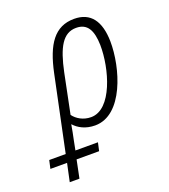

<svg xmlns="http://www.w3.org/2000/svg" viewBox="-249 -643 869 985"><g transform="rotate(-20 185.0 -151.0)"><path d="M-108 141H-17L-38 239H15L35 141H158L168 96H45L55 45C61 15 67 -11 71 -38C95 -11 133 10 185 10C338 10 407 -225 405 -369C403 -480 359 -541 269 -541C162 -541 109 -461 78 -314L-8 96H-98ZM180 -37C137 -37 103 -58 84 -84L128 -300C155 -429 191 -494 263 -494C324 -494 348 -450 350 -369C352 -240 294 -37 180 -37Z"/></g></svg>

Font: Noto Sans Condensed Light
Style: Italic
Weight: 300
Width: 3
Italic angle: -12°
Designer: Monotype Design Team
Foundry: Monotype Imaging Inc.
Version: Version 2.013